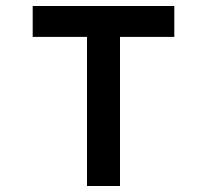

<svg xmlns="http://www.w3.org/2000/svg" viewBox="-20 -620 690 640"><path d="M270 0V-497H89V-600H561V-497H380V0Z"/></svg>

Font: Martian Mono SemiCondensed
Style: Regular
Weight: 400
Width: 4
Designer: Roman Shamin
Foundry: Evil Martians
Version: Version 1.000